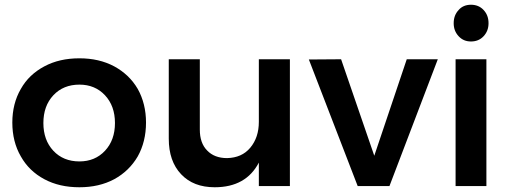

<svg xmlns="http://www.w3.org/2000/svg" viewBox="-20 -785 2152 810"><path d="M462 -505C419 -528 370 -539 315 -539C259 -539 210 -528 167 -505C124 -482 91 -451 68 -410C44 -369 32 -321 32 -268C32 -214 44 -166 68 -125C91 -84 124 -52 167 -29C210 -6 259 5 315 5C370 5 419 -6 462 -29C504 -52 537 -84 561 -125C584 -166 596 -214 596 -268C596 -321 584 -369 561 -410C537 -451 504 -482 462 -505ZM205 -383C233 -413 270 -428 315 -428C359 -428 395 -413 423 -383C451 -353 465 -314 465 -266C465 -218 451 -179 423 -149C395 -119 359 -104 315 -104C270 -104 233 -119 205 -149C177 -179 163 -218 163 -266C163 -314 177 -353 205 -383Z M1203 -535H1072V-271C1072 -227 1060 -191 1036 -162C1012 -133 979 -119 938 -118C902 -118 874 -129 854 -150C833 -171 823 -201 823 -238V-535H692V-200C692 -137 709 -87 744 -50C779 -13 826 5 886 5C974 5 1036 -30 1072 -99V0H1203Z M1283 -534 1489 0H1623L1827 -535H1696L1559 -128L1419 -535Z M1902 -535V0H2032V-535ZM2020 -743C2006 -758 1988 -765 1967 -765C1946 -765 1928 -758 1915 -743C1901 -728 1894 -710 1894 -687C1894 -665 1901 -647 1915 -632C1929 -617 1946 -610 1967 -610C1988 -610 2006 -617 2020 -632C2034 -647 2041 -665 2041 -687C2041 -710 2034 -728 2020 -743Z"/></svg>

Font: Argentum Sans Medium
Style: Regular
Weight: 500
Designer: Julieta Ulanovsky
Foundry: Julieta Ulanovsky
Version: Version 5.001;January 29, 2019;FontCreator 11.5.0.2425 64-bi